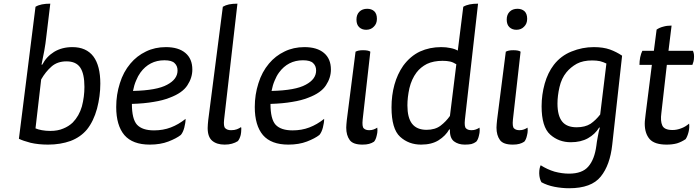

<svg xmlns="http://www.w3.org/2000/svg" viewBox="-20 -754 3732 1027"><path d="M81.1 -11.7Q102.5 -1 143.6 9.8Q185.5 19.5 237.3 19.5Q302.7 19.5 357.4 0Q411.1 -20.5 445.3 -61.5Q480.5 -105.5 499 -172.9Q516.6 -240.2 516.6 -306.6Q516.6 -402.3 479.5 -452.1Q441.4 -502 367.2 -502Q311.5 -502 269.5 -476.6Q228.5 -451.2 206.1 -408.2Q205.1 -408.2 202.1 -408.2Q210 -445.3 216.8 -482.4Q223.6 -518.6 228.5 -564.5Q235.4 -621.1 249 -734.4Q223.6 -734.4 204.1 -730.5Q184.6 -726.6 169.9 -717.8Q140.6 -482.4 81.1 -11.7ZM200.2 -329.1Q223.6 -370.1 255.9 -398.4Q287.1 -425.8 335.9 -425.8Q386.7 -425.8 409.2 -392.6Q431.6 -359.4 431.6 -289.1Q431.6 -236.3 418 -184.6Q403.3 -133.8 369.1 -98.6Q347.7 -78.1 318.4 -66.4Q289.1 -53.7 249 -53.7Q225.6 -53.7 204.1 -57.6Q182.6 -61.5 169.9 -67.4Q179.7 -154.3 200.2 -329.1Z M1008.8 -381.8Q1008.8 -439.5 971.7 -470.7Q934.6 -502 867.2 -502Q808.6 -502 760.7 -478.5Q711.9 -455.1 677.7 -414.1Q639.6 -369.1 621.1 -308.6Q601.6 -248 601.6 -181.6Q601.6 -83 645.5 -31.2Q689.5 19.5 781.2 19.5Q837.9 19.5 880.9 2.9Q923.8 -13.7 947.3 -32.2Q959 -45.9 965.8 -71.3Q972.7 -97.7 972.7 -118.2Q934.6 -87.9 893.6 -72.3Q852.5 -56.6 803.7 -56.6Q741.2 -56.6 712.9 -86.9Q685.5 -117.2 685.5 -198.2Q752 -200.2 801.8 -209Q851.6 -216.8 887.7 -231.4Q956.1 -256.8 982.4 -297.9Q1008.8 -337.9 1008.8 -381.8ZM691.4 -267.6Q697.3 -298.8 708 -323.2Q717.8 -347.7 731.4 -366.2Q754.9 -398.4 787.1 -415Q819.3 -431.6 859.4 -431.6Q899.4 -431.6 914.1 -416Q929.7 -401.4 929.7 -377Q929.7 -330.1 874 -300.8Q819.3 -270.5 691.4 -267.6Z M1250 -734.4Q1224.6 -734.4 1205.1 -730.5Q1186.5 -726.6 1171.9 -717.8Q1145.5 -515.6 1093.8 -111.3Q1092.8 -102.5 1091.8 -89.8Q1090.8 -77.1 1090.8 -69.3Q1090.8 -21.5 1115.2 -1Q1139.6 19.5 1181.6 19.5Q1204.1 19.5 1220.7 14.6Q1238.3 9.8 1252 1Q1261.7 -9.8 1267.6 -32.2Q1270.5 -46.9 1270.5 -60.5Q1271.5 -67.4 1269.5 -74.2Q1259.8 -67.4 1247.1 -62.5Q1234.4 -57.6 1215.8 -57.6Q1195.3 -57.6 1184.6 -68.4Q1174.8 -78.1 1178.7 -114.3Q1202.1 -320.3 1250 -734.4Z M1750 -381.8Q1750 -439.5 1712.9 -470.7Q1675.8 -502 1608.4 -502Q1549.8 -502 1502 -478.5Q1453.1 -455.1 1418.9 -414.1Q1380.9 -369.1 1362.3 -308.6Q1342.8 -248 1342.8 -181.6Q1342.8 -83 1386.7 -31.2Q1430.7 19.5 1522.5 19.5Q1579.1 19.5 1622.1 2.9Q1665 -13.7 1688.5 -32.2Q1700.2 -45.9 1707 -71.3Q1713.9 -97.7 1713.9 -118.2Q1675.8 -87.9 1634.8 -72.3Q1593.8 -56.6 1544.9 -56.6Q1482.4 -56.6 1454.1 -86.9Q1426.8 -117.2 1426.8 -198.2Q1493.2 -200.2 1543 -209Q1592.8 -216.8 1628.9 -231.4Q1697.3 -256.8 1723.6 -297.9Q1750 -337.9 1750 -381.8ZM1432.6 -267.6Q1438.5 -298.8 1449.2 -323.2Q1459 -347.7 1472.7 -366.2Q1496.1 -398.4 1528.3 -415Q1560.5 -431.6 1600.6 -431.6Q1640.6 -431.6 1655.3 -416Q1670.9 -401.4 1670.9 -377Q1670.9 -330.1 1615.2 -300.8Q1560.5 -270.5 1432.6 -267.6Z M1960.9 -477.5Q1956.1 -481.4 1946.3 -483.4Q1936.5 -485.4 1921.9 -485.4Q1907.2 -485.4 1898.4 -483.4Q1888.7 -481.4 1881.8 -477.5Q1866.2 -355.5 1835 -111.3Q1834 -100.6 1833 -89.8Q1832 -80.1 1832 -71.3Q1832 -30.3 1850.6 -4.9Q1868.2 19.5 1918.9 19.5Q1940.4 19.5 1954.1 15.6Q1968.8 11.7 1980.5 3.9Q1990.2 -6.8 1995.1 -29.3Q1999 -43.9 1999 -56.6Q1999 -64.5 1998 -71.3Q1989.3 -65.4 1978.5 -61.5Q1968.8 -57.6 1955.1 -57.6Q1935.5 -57.6 1925.8 -67.4Q1916 -76.2 1919.9 -114.3Q1933.6 -235.4 1960.9 -477.5ZM1944.3 -707Q1918 -707 1902.3 -691.4Q1886.7 -675.8 1886.7 -649.4Q1886.7 -622.1 1901.4 -608.4Q1916 -594.7 1938.5 -594.7Q1963.9 -594.7 1979.5 -611.3Q1996.1 -627 1996.1 -653.3Q1996.1 -680.7 1981.4 -694.3Q1966.8 -707 1944.3 -707Z M2386.7 -133.8Q2365.2 -103.5 2336.9 -82Q2307.6 -59.6 2261.7 -59.6Q2209 -59.6 2183.6 -92.8Q2159.2 -125 2159.2 -190.4Q2159.2 -233.4 2169.9 -282.2Q2181.6 -331.1 2208 -366.2Q2229.5 -394.5 2263.7 -412.1Q2298.8 -428.7 2347.7 -428.7Q2370.1 -428.7 2387.7 -424.8Q2404.3 -420.9 2420.9 -410.2Q2409.2 -318.4 2386.7 -133.8ZM2537.1 -734.4Q2511.7 -734.4 2492.2 -730.5Q2472.7 -726.6 2458 -717.8Q2448.2 -639.6 2428.7 -483.4Q2411.1 -493.2 2388.7 -497.1Q2367.2 -502 2339.8 -502Q2278.3 -502 2226.6 -478.5Q2174.8 -454.1 2136.7 -402.3Q2105.5 -357.4 2089.8 -300.8Q2074.2 -244.1 2074.2 -179.7Q2074.2 -64.5 2120.1 -22.5Q2166 19.5 2232.4 19.5Q2289.1 19.5 2326.2 -3.9Q2363.3 -27.3 2382.8 -61.5Q2384.8 -61.5 2386.7 -61.5Q2384.8 -16.6 2408.2 2Q2431.6 19.5 2465.8 19.5Q2487.3 19.5 2501 16.6Q2515.6 12.7 2527.3 3.9Q2537.1 -6.8 2542 -29.3Q2545.9 -43.9 2545.9 -56.6Q2545.9 -64.5 2544.9 -71.3Q2536.1 -65.4 2525.4 -61.5Q2515.6 -57.6 2502 -57.6Q2482.4 -57.6 2472.7 -67.4Q2462.9 -76.2 2466.8 -114.3Q2490.2 -320.3 2537.1 -734.4Z M2764.6 -477.5Q2759.8 -481.4 2750 -483.4Q2740.2 -485.4 2725.6 -485.4Q2710.9 -485.4 2702.1 -483.4Q2692.4 -481.4 2685.5 -477.5Q2669.9 -355.5 2638.7 -111.3Q2637.7 -100.6 2636.7 -89.8Q2635.7 -80.1 2635.7 -71.3Q2635.7 -30.3 2654.3 -4.9Q2671.9 19.5 2722.7 19.5Q2744.1 19.5 2757.8 15.6Q2772.5 11.7 2784.2 3.9Q2793.9 -6.8 2798.8 -29.3Q2802.7 -43.9 2802.7 -56.6Q2802.7 -64.5 2801.8 -71.3Q2793 -65.4 2782.2 -61.5Q2772.5 -57.6 2758.8 -57.6Q2739.3 -57.6 2729.5 -67.4Q2719.7 -76.2 2723.6 -114.3Q2737.3 -235.4 2764.6 -477.5ZM2748 -707Q2721.7 -707 2706.1 -691.4Q2690.4 -675.8 2690.4 -649.4Q2690.4 -622.1 2705.1 -608.4Q2719.7 -594.7 2742.2 -594.7Q2767.6 -594.7 2783.2 -611.3Q2799.8 -627 2799.8 -653.3Q2799.8 -680.7 2785.2 -694.3Q2770.5 -707 2748 -707Z M3188.5 -71.3Q3182.6 -52.7 3177.7 -23.4Q3171.9 5.9 3169.9 25.4Q3160.2 98.6 3127 136.7Q3094.7 174.8 3023.4 174.8Q2986.3 174.8 2946.3 164.1Q2907.2 152.3 2872.1 129.9Q2864.3 146.5 2864.3 170.9Q2864.3 172.9 2864.3 174.8Q2865.2 201.2 2876 220.7Q2906.2 237.3 2945.3 245.1Q2985.4 252.9 3024.4 252.9Q3143.6 252.9 3193.4 190.4Q3243.2 128.9 3254.9 19.5Q3272.5 -138.7 3307.6 -456.1Q3277.3 -476.6 3242.2 -489.3Q3206.1 -502 3156.2 -502Q3094.7 -502 3037.1 -478.5Q2980.5 -456.1 2942.4 -407.2Q2910.2 -365.2 2893.6 -306.6Q2877 -247.1 2877 -185.5Q2877 -75.2 2922.9 -34.2Q2968.8 6.8 3033.2 6.8Q3086.9 6.8 3125 -14.6Q3163.1 -36.1 3184.6 -71.3Q3185.5 -71.3 3188.5 -71.3ZM3190.4 -141.6Q3167 -111.3 3138.7 -91.8Q3109.4 -73.2 3064.5 -73.2Q3011.7 -73.2 2987.3 -103.5Q2961.9 -134.8 2961.9 -200.2Q2961.9 -241.2 2972.7 -288.1Q2983.4 -335 3009.8 -367.2Q3032.2 -394.5 3065.4 -413.1Q3098.6 -430.7 3147.5 -430.7Q3170.9 -430.7 3189.5 -426.8Q3208 -421.9 3223.6 -414.1Q3212.9 -323.2 3190.4 -141.6Z M3416 -482.4Q3409.2 -469.7 3404.3 -447.3Q3400.4 -425.8 3400.4 -407.2Q3422.9 -407.2 3466.8 -407.2Q3459 -341.8 3433.6 -144.5Q3431.6 -133.8 3430.7 -119.1Q3428.7 -104.5 3428.7 -92.8Q3428.7 -40 3455.1 -9.8Q3481.4 19.5 3545.9 19.5Q3577.1 19.5 3601.6 12.7Q3626 4.9 3647.5 -9.8Q3657.2 -24.4 3663.1 -47.9Q3668.9 -71.3 3666 -92.8Q3645.5 -75.2 3623 -67.4Q3600.6 -58.6 3577.1 -58.6Q3533.2 -58.6 3522.5 -83Q3511.7 -106.4 3517.6 -149.4Q3527.3 -235.4 3546.9 -407.2Q3581.1 -407.2 3683.6 -407.2Q3686.5 -414.1 3689.5 -424.8Q3692.4 -435.5 3692.4 -451.2Q3692.4 -463.9 3690.4 -470.7Q3688.5 -478.5 3686.5 -482.4Q3642.6 -482.4 3555.7 -482.4Q3560.5 -515.6 3572.3 -617.2Q3546.9 -617.2 3527.3 -611.3Q3507.8 -606.4 3492.2 -595.7Q3487.3 -557.6 3477.5 -482.4Q3461.9 -482.4 3416 -482.4Z"/></svg>

Font: cl
Style: Italic
Weight: 400
Designer: Mitja Miklavcic
Version: Version 7.504; 2011; Build 1022